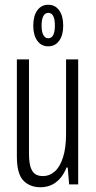

<svg xmlns="http://www.w3.org/2000/svg" viewBox="-20 -776 405 808"><path d="M150 12Q106 12 78.5 -16Q51 -44 51 -118V-526H102V-128Q102 -108 104.5 -91Q107 -74 113.5 -61Q120 -48 131.5 -41.5Q143 -35 162 -35Q188 -35 210 -54Q232 -73 245 -113Q258 -153 258 -213V-526H309V0H271L265 -71H260Q248 -41 230.5 -22.5Q213 -4 193 4Q173 12 150 12ZM183 -581Q154 -581 137 -604.5Q120 -628 120 -668Q120 -709 137 -732.5Q154 -756 183 -756Q212 -756 229 -732.5Q246 -709 246 -668Q246 -628 229 -604.5Q212 -581 183 -581ZM183 -615Q197 -615 204 -628.5Q211 -642 211 -669Q211 -695 204 -708.5Q197 -722 183 -722Q170 -722 162.5 -708.5Q155 -695 155 -668Q155 -642 162.5 -628.5Q170 -615 183 -615Z"/></svg>

Font: Archivo ExtraCondensed ExtraLight
Style: Regular
Weight: 250
Width: 2
Designer: Hector Gatti
Foundry: Omnibus-Type
Version: Version 2.001